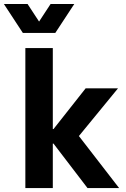

<svg xmlns="http://www.w3.org/2000/svg" viewBox="-69 -950 639 970"><path d="M59.1 -707H197.8V0H59.1ZM174.3 -259.8 219.2 -224.6H172.4V-297.9H219.2L174.3 -263.7L363.8 -503.9H527.3L329.6 -262.7L532.7 0H373ZM46.4 -783.7H166L70.3 -929.7H-49.3ZM90.8 -783.7H210.4L306.2 -929.7H186.5Z"/></svg>

Font: Wanted Sans Variable
Style: Regular
Weight: 400
Designer: Original Design by Kil Hyung-jin and Kang Hanbin, Wanted Lab, Inc; Hangeul from Source Han Sans by Jang Soo-young and Ka
Foundry: Wanted Lab, Inc.
Version: Version 1.003;Glyphs 3.2 (3227)